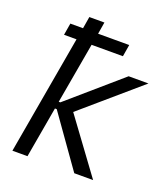

<svg xmlns="http://www.w3.org/2000/svg" viewBox="-133 -815 797 910"><g transform="rotate(20 266.0 -360.0)"><path d="M111 0 156 -257H165L347 0H442L243 -271L532 -520H432L170 -293H162L216 -600H374L384 -660H227L237 -720H161L151 -660H87L77 -600H140L35 0Z"/></g></svg>

Font: Fixel Text 20240404
Style: Italic
Weight: 400
Width: 4
Italic angle: -10°
Designer: AlfaBravo + MacPaw
Foundry: Kyrylo Tkachov, Marchela Mozhyna, Serhii Makarenko, Maria Weinstein, Zakhar Kryvoshyya
Version: Version 1.211;Glyphs 3.2 (3225)